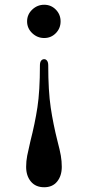

<svg xmlns="http://www.w3.org/2000/svg" viewBox="-20 -552 370 808"><path d="M94 -462Q94 -491 115.5 -511.5Q137 -532 166 -532Q195 -532 215 -511.5Q235 -491 235 -462Q235 -433 215 -412.5Q195 -392 166 -392Q137 -392 115.5 -412.5Q94 -433 94 -462ZM90 150Q90 126 94.5 103Q99 80 108 42Q127 -32 137.5 -100.5Q148 -169 148 -277Q148 -290 153 -296.5Q158 -303 166 -303Q173 -303 178 -296.5Q183 -290 183 -277Q183 -169 193.5 -99Q204 -29 222 42Q232 80 236 103Q240 126 240 150Q240 188 220.5 212Q201 236 166 236Q130 236 110 212Q90 188 90 150Z"/></svg>

Font: Shippori Mincho B1
Style: Bold
Weight: 700
Designer: FONTDASU
Foundry: FONTDASU / Google Inc. / but / Adobe
Version: Version 3.110; ttfautohint (v1.8.3)